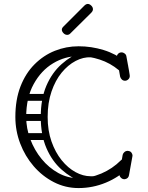

<svg xmlns="http://www.w3.org/2000/svg" viewBox="-20 -945 751 975"><path d="M379 10Q312 10 253.5 -20Q195 -50 151 -101Q107 -152 82.5 -216.5Q58 -281 58 -351Q58 -439 84 -506Q110 -573 155.5 -618.5Q201 -664 258.5 -687Q316 -710 379 -710Q444 -710 506 -691Q568 -672 618 -632Q631 -622 631 -608Q631 -596 622 -588Q613 -581 605 -581Q592 -581 583 -589Q540 -625 486.5 -642.5Q433 -660 379 -660Q310 -660 249.5 -623.5Q189 -587 151 -518Q113 -449 113 -351Q113 -293 134 -237.5Q155 -182 191.5 -137.5Q228 -93 276 -66.5Q324 -40 379 -40Q439 -40 495 -64Q551 -88 594 -131Q604 -141 617 -141Q628 -141 635 -135Q644 -129 644 -116Q644 -105 633 -94Q584 -45 517.5 -17.5Q451 10 379 10ZM611 -35Q601 -35 593.5 -43Q586 -51 586 -61Q586 -62 586.5 -63.5Q587 -65 587 -66L603 -159Q605 -167 612 -173Q619 -179 629 -179Q630 -179 631.5 -178.5Q633 -178 634 -178Q642 -177 647.5 -170Q653 -163 653 -154Q653 -153 652.5 -152Q652 -151 652 -149L635 -55Q632 -38 614 -35Q613 -35 612.5 -35Q612 -35 611 -35ZM615 -535Q605 -535 598.5 -541.5Q592 -548 590 -556Q582 -604 578 -624.5Q574 -645 573.5 -650Q573 -655 573 -655Q573 -665 580 -672Q587 -679 597 -679Q606 -679 613.5 -673Q621 -667 622 -658Q631 -610 634.5 -589.5Q638 -569 638.5 -564.5Q639 -560 639 -559Q639 -549 631.5 -542Q624 -535 615 -535ZM400 -18Q341 -41 292.5 -84Q244 -127 215.5 -193.5Q187 -260 187 -351Q187 -443 215.5 -509.5Q244 -576 293 -619.5Q342 -663 401 -685L442 -654Q403 -656 364 -635.5Q325 -615 293 -576Q261 -537 241.5 -480Q222 -423 222 -351Q222 -282 241.5 -226.5Q261 -171 293 -131.5Q325 -92 363.5 -71Q402 -50 440 -50Q445 -50 450 -50Q455 -50 459 -51ZM114 -433Q96 -433 96 -450Q96 -456 99.5 -462Q103 -468 113 -468H207Q225 -468 225 -451Q225 -444 221 -438.5Q217 -433 208 -433ZM108 -331Q90 -331 90 -348Q90 -354 93.5 -360Q97 -366 107 -366H201Q219 -366 219 -349Q219 -342 215 -336.5Q211 -331 202 -331ZM115 -234Q97 -234 97 -251Q97 -257 100.5 -263Q104 -269 114 -269H208Q226 -269 226 -252Q226 -245 222 -239.5Q218 -234 209 -234ZM336 -774Q330 -768 321 -768Q311 -768 303 -776Q294 -785 294 -794Q294 -802 301 -809L408 -916Q417 -925 426 -925Q435 -925 444 -916Q452 -908 452 -898Q452 -889 443 -880Z"/></svg>

Font: Agu Display
Style: Regular
Weight: 400
Designer: Oluwaseun Badejo
Version: Version 1.103